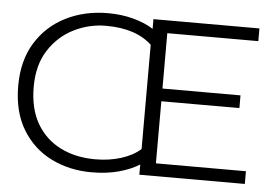

<svg xmlns="http://www.w3.org/2000/svg" viewBox="-48 -696 1095 767"><g transform="rotate(5 500.0 -312.5)"><path d="M344 7Q256 7 183 -29Q110 -65 66.5 -136.5Q23 -208 23 -312Q23 -413 67 -484.5Q111 -556 186.5 -594Q262 -632 356 -632Q409 -632 456.5 -619.5Q504 -607 538 -585V-624H963V-573H598V-351H911V-300H598V-51H959V0H536V-41Q503 -20 454.5 -6.5Q406 7 344 7ZM355 -46Q411 -46 458.5 -61Q506 -76 536 -103V-521Q472 -581 352 -581Q284 -581 223 -550.5Q162 -520 123.5 -460.5Q85 -401 85 -313Q85 -226 119.5 -166.5Q154 -107 215 -76.5Q276 -46 355 -46Z"/></g></svg>

Font: Inconsolata UltraExpanded Light
Style: Regular
Weight: 300
Width: 9
Monospace: yes
Designer: Raph Levien, Cyreal, Brenton Simpson
Foundry: Raph Levien, Cyreal, Google
Version: Version 3.001; ttfautohint (v1.8.2.53-6de2)